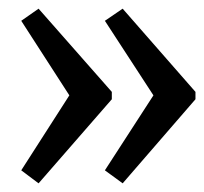

<svg xmlns="http://www.w3.org/2000/svg" viewBox="-20 -463 471 443"><path d="M263 -443 431 -251V-234L263 -40L222 -70L334 -243L222 -415ZM69 -443 238 -251V-234L69 -40L29 -70L140 -243L29 -415Z"/></svg>

Font: Piazzolla 24pt SemiBold
Style: Regular
Weight: 600
Designer: Juan Pablo del Peral
Foundry: Huerta Tipografica
Version: Version 2.005